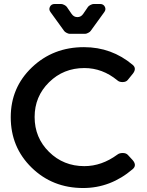

<svg xmlns="http://www.w3.org/2000/svg" viewBox="-20 -940 737 965"><path d="M234 -879Q224 -892 231 -906Q238 -920 255 -920H287Q294 -920 303.5 -915Q313 -910 316 -905L340 -870Q351 -854 369 -854Q387 -854 398 -870L422 -905Q425 -910 434.5 -915Q444 -920 451 -920H483Q500 -920 507 -906Q514 -892 504 -879L436 -785Q433 -780 423.5 -775Q414 -770 408 -770H330Q324 -770 314.5 -775Q305 -780 302 -785ZM402 -703Q541 -703 647 -614Q668 -596 648 -570L622 -538Q614 -528 597 -527.5Q580 -527 570 -536Q495 -598 404 -598Q299 -598 226.5 -526.5Q154 -455 154 -352Q154 -248 226.5 -176.5Q299 -105 404 -105Q491 -105 570 -163Q580 -171 597 -171Q614 -171 623 -161L647 -135Q669 -109 647 -90Q536 5 398 5Q244 5 139 -97.5Q34 -200 34 -351Q34 -500 140.5 -601.5Q247 -703 402 -703Z"/></svg>

Font: Trueno
Style: Round
Weight: 400
Designer: Julieta Ulanovsky, Jasper
Foundry: Julieta Ulanovsky, Cannot Into Space Fonts
Version: Version 3.001